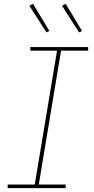

<svg xmlns="http://www.w3.org/2000/svg" viewBox="-20 -980 490 1000"><path d="M20 0V-19H161L277 -716H138V-735H439V-716H298L182 -19H322V0ZM392 -811 303 -950 322 -960 407 -819ZM222 -811 133 -950 152 -960 237 -819Z"/></svg>

Font: Iosevka Etoile Thin Oblique
Style: Regular
Weight: 100
Italic angle: -9°
Designer: Belleve Invis
Foundry: Belleve Invis
Version: Version 15.5.2; ttfautohint (v1.8.4)